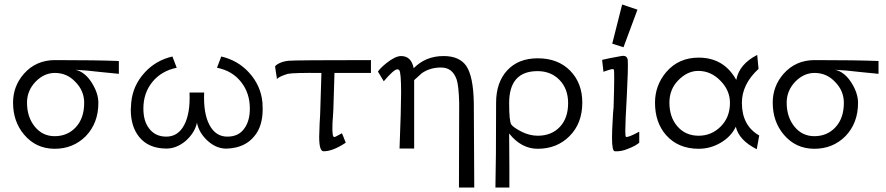

<svg xmlns="http://www.w3.org/2000/svg" viewBox="-20 -653 3938 853"><path d="M508 -382V-325Q502 -325 427 -333Q362 -341 315 -343Q357 -334 388 -285Q417 -239 417 -196Q417 -106 361 -48Q305 8 223 8Q140 8 87 -55Q38 -113 38 -197Q38 -270 86 -325Q140 -386 224 -386Q409 -386 508 -382ZM354 -196Q354 -250 315 -289Q278 -329 224 -329Q176 -329 138 -290Q100 -250 100 -197Q100 -133 134.5 -90.5Q169 -48 223 -48Q280 -48 317 -88Q354 -128 354 -196Z M1146 -197Q1147 -187 1147 -168Q1147 -92 1110 -48Q1069 3 992 7Q945 10 904 -26Q864 -62 855 -108Q846 -64 805 -27Q763 8 717 7Q639 6 598 -45Q561 -91 561 -166Q561 -175 563 -197Q570 -274 624 -332Q673 -385 746 -402L765 -352Q697 -338 657 -289Q617 -240 617 -171Q617 -115 642 -83Q669 -46 719 -46Q771 -46 798.5 -98Q826 -150 822 -242H887Q883 -150 910.5 -98Q938 -46 990 -46Q1041 -46 1066 -83Q1090 -116 1090 -171Q1090 -240 1050.5 -289.5Q1011 -339 944 -352L963 -402Q1036 -385 1085 -332Q1139 -274 1146 -197Z M1628 -386V-329H1466Q1462 -207 1461 -166Q1461 -155 1459 -132.5Q1457 -110 1457 -98Q1455 -44 1465 -44Q1469 -44 1483.5 -52.5Q1498 -61 1499 -61Q1501 -58 1516 -19Q1457 20 1417 19Q1398 18 1398 -45Q1398 -52 1400 -104Q1403 -152 1403 -166L1408 -329Q1283 -330 1259 -325Q1222 -314 1210 -302Q1211 -302 1206 -331Q1205 -335 1204 -344Q1203 -353 1202 -358Q1206 -364 1215 -369Q1234 -380 1261 -383Q1289 -386 1628 -386Z M2085 -196 2087 180H2019L2020 -197Q2018 -271 2009 -299Q1991 -352 1942 -353Q1891 -354 1853 -327L1820 -297V7H1755Q1762 -171 1762 -241Q1762 -330 1754 -341Q1751 -345 1745 -345Q1730 -345 1685 -292L1659 -335Q1670 -351 1696 -372Q1736 -404 1762 -404Q1807 -404 1818 -350Q1871 -404 1951 -404Q2020 -404 2051 -361Q2083 -314 2085 -196Z M2567 -197Q2567 -105 2510 -48Q2454 8 2369 8Q2296 8 2242 -60Q2242 28 2243 91V180H2181Q2184 67 2184 -196Q2184 -287 2233.5 -340.5Q2283 -394 2369 -394Q2459 -394 2513 -339Q2567 -284 2567 -197ZM2504 -195Q2504 -258 2466 -297.5Q2428 -337 2368 -337Q2242 -337 2242 -195Q2242 -112 2252 -99Q2262 -86 2297 -68Q2333 -50 2369 -50Q2430 -50 2467 -89Q2504 -128 2504 -195Z M2744 -633 2812 -610 2750 -443 2700 -459ZM2820 -68V-19Q2802 -4 2770 8Q2740 21 2711 19Q2699 18 2699 -42Q2699 -70 2702 -120Q2702 -130 2703.5 -149Q2705 -168 2706 -177Q2711 -340 2707 -344Q2705 -346 2701 -346Q2697 -346 2687.5 -343Q2678 -340 2669 -337L2661 -334L2655 -387Q2678 -393 2740 -404Q2766 -409 2769 -386Q2771 -346 2765 -232Q2758 -109 2758 -72Q2758 -46 2761 -45Q2770 -41 2820 -68Z M3353 -51 3342 10Q3263 -30 3249 -90Q3228 -46 3182 -19Q3136 8 3084 8Q2993 8 2939 -53Q2890 -109 2890 -197Q2890 -274 2940 -333Q2995 -397 3084 -397Q3196 -397 3251 -298Q3264 -368 3344 -409L3350 -347Q3276 -279 3276 -196Q3276 -95 3353 -51ZM3223 -196Q3223 -252 3180 -295Q3138 -338 3082 -338Q3034 -338 2993 -296Q2954 -256 2954 -197Q2954 -132 2990 -91Q3026 -50 3084 -50Q3141 -50 3182 -91Q3223 -132 3223 -196Z M3883 -382V-325Q3877 -325 3802 -333Q3737 -341 3690 -343Q3732 -334 3763 -285Q3792 -239 3792 -196Q3792 -106 3736 -48Q3680 8 3598 8Q3515 8 3462 -55Q3413 -113 3413 -197Q3413 -270 3461 -325Q3515 -386 3599 -386Q3784 -386 3883 -382ZM3729 -196Q3729 -250 3690 -289Q3653 -329 3599 -329Q3551 -329 3513 -290Q3475 -250 3475 -197Q3475 -133 3509.5 -90.5Q3544 -48 3598 -48Q3655 -48 3692 -88Q3729 -128 3729 -196Z"/></svg>

Font: GFS Neohellenic Rg
Style: Regular
Weight: 400
Designer: Takis Katsoulidis and George D. Matthiopoulos
Foundry: Takis Katsoulidis and George D. Matthiopoulos
Version: Version 1.0